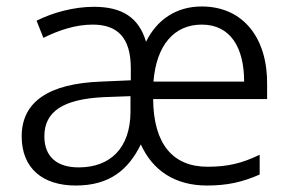

<svg xmlns="http://www.w3.org/2000/svg" viewBox="-20 -563 899 593"><path d="M603 -543C523 -543 464 -501 431 -434C409 -509 357 -542 270 -542C208 -542 142 -524 93 -499L114 -446C162 -470 214 -487 266 -487C340 -487 384 -450 384 -352V-315L292 -311C131 -305 47 -249 47 -142C47 -42 113 10 214 10C320 10 377 -40 415 -117C451 -37 520 10 619 10C683 10 730 -1 782 -24V-85C728 -59 684 -48 621 -48C514 -48 454 -118 453 -257H805V-301C807 -443 733 -543 603 -543ZM603 -487C692 -487 734 -416 734 -311H454C463 -425 519 -487 603 -487ZM301 -263 383 -266V-216C382 -106 321 -46 223 -46C157 -46 117 -78 117 -142C117 -218 174 -257 301 -263Z"/></svg>

Font: Noto Sans Syriac Light
Style: Regular
Weight: 300
Designer: Patrick Giasson and the Monotype Design Team
Foundry: Monotype Imaging Inc.
Version: Version 3.000